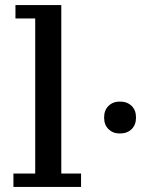

<svg xmlns="http://www.w3.org/2000/svg" viewBox="-20 -738 586 758"><path d="M33 0V-53H119V-665H41V-718H222V-53H300V0ZM453 -211Q426 -211 408.5 -228Q391 -245 391 -274Q391 -303 408.5 -320Q426 -337 453 -337Q482 -337 499.5 -320Q517 -303 517 -274Q517 -245 499.5 -228Q482 -211 453 -211Z"/></svg>

Font: Montagu Slab 24pt
Style: Regular
Weight: 400
Designer: Florian Karsten
Foundry: Florian Karsten
Version: Version 1.000